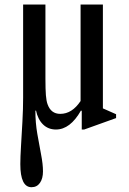

<svg xmlns="http://www.w3.org/2000/svg" viewBox="-20 -544 551 822"><path d="M115 257.5Q67 257.5 67 158.5Q67 129 70 80.2Q73 31.5 76 -23.5Q79 -78.5 79 -126V-524.5H174.5V-208Q174.5 -160.5 176.5 -136.2Q178.5 -112 183.5 -98Q198 -56.5 238 -56.5Q288.5 -56.5 325 -111.5V-524.5H420.5V-80L477 -55V-38.5L340.5 10.5H330V-69.5L326.5 -70.5Q280.5 10.5 219.5 10.5Q186.5 10.5 164.2 -11.2Q142 -33 134 -71.5L131.5 -69Q131.5 -18.5 139.8 29.2Q148 77 156 118Q164 159 164 190Q164 220.5 151 239Q138 257.5 115 257.5Z"/></svg>

Font: Libre Caslon Condensed Medium
Style: Regular
Weight: 500
Designer: Pablo Impallari, Rodrigo Fuenzalida, Katja Schimmel, Ertekin Erdin
Foundry: Pablo Impallari, Rodrigo Fuenzalida
Version: Version 2.000; ttfautohint (v1.8.4.7-5d5b);gftools[0.9.33]